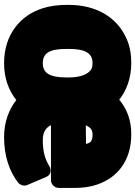

<svg xmlns="http://www.w3.org/2000/svg" viewBox="119 -735 664 942"><g transform="rotate(90 451.0 -264.0)"><path d="M471 -12C517 24 578 48 653 48C745 48 821 22 876 -21C887 -30 895 -49 888 -65L849 -157C836 -188 808 -182 795 -174C760 -153 725 -142 667 -142C629 -142 607 -156 594 -182H865C881 -182 902 -197 902 -220V-299C902 -339 897 -376 885 -410C851 -509 767 -576 640 -576C569 -577 512 -553 469 -517C424 -553 363 -576 289 -576C245 -576 205 -569 168 -552C65 -506 4 -405 4 -269V-259C4 -217 9 -177 21 -140C56 -31 150 48 290 48C365 48 424 25 471 -12ZM289 -386C302 -386 312 -384 320 -380C343 -365 360 -330 360 -269V-259C360 -178 340 -142 290 -142C239 -142 220 -177 220 -259V-269C220 -349 240 -386 289 -386ZM686 -354 595 -353C605 -376 617 -386 640 -386C672 -386 681 -377 686 -354Z"/></g></svg>

Font: Asimov Print
Style: E
Weight: 500
Designer: Google
Version: Version 2.000980; 2014